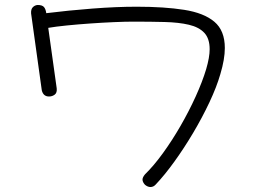

<svg xmlns="http://www.w3.org/2000/svg" viewBox="-20 -633 1040 772"><path d="M563 110Q553 99 553 89Q553 80 563 68Q598 34 635 -17Q672 -68 706 -127Q740 -186 767 -245.5Q794 -305 809 -355Q816 -379 819.5 -399Q823 -419 823 -435Q823 -478 801.5 -501Q780 -524 739.5 -533.5Q699 -543 642.5 -544.5Q586 -546 516 -546Q484 -546 438 -544Q392 -542 342 -538.5Q292 -535 247.5 -530.5Q203 -526 174 -521L208 -278Q210 -260 200 -252.5Q190 -245 177 -245Q154 -245 148 -270L105 -579Q104 -596 112 -604Q120 -612 131 -613Q150 -613 157 -604.5Q164 -596 166 -580Q254 -591 351 -598.5Q448 -606 530 -606Q641 -606 720.5 -593.5Q800 -581 842 -545.5Q884 -510 884 -440Q884 -395 866 -335Q851 -283 822 -221.5Q793 -160 756.5 -98.5Q720 -37 681 17Q642 71 606 109Q597 119 585 119Q574 119 563 110Z"/></svg>

Font: Hachi Maru Pop
Style: Regular
Weight: 400
Designer: Nontynet
Foundry: Nontynet
Version: Version 1.300